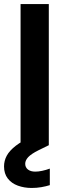

<svg xmlns="http://www.w3.org/2000/svg" viewBox="-28 -720 336 952"><path d="M74 0V-700H214V0ZM129 212Q92 212 60.5 200.5Q29 189 10.5 165Q-8 141 -8 105Q-8 77 5.5 52Q19 27 50.5 2.5Q82 -22 138 -46L183 -65L214 0L163 25Q127 43 112 59Q97 75 97 92Q97 110 110.5 120.5Q124 131 147 131Q162 131 181 127Q200 123 219 116V198Q200 204 177 208Q154 212 129 212Z"/></svg>

Font: DM Sans 9pt ExtraBold
Style: Regular
Weight: 800
Version: Version 4.004;gftools[0.9.30]